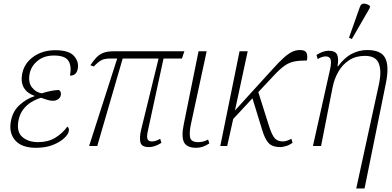

<svg xmlns="http://www.w3.org/2000/svg" viewBox="-20 -826 2218 1086"><path d="M184 10Q103 10 66.5 -31.5Q30 -73 41 -137Q51 -196 90 -231.5Q129 -267 175 -282V-284Q134 -298 115.5 -329Q97 -360 105 -406Q116 -467 168 -504.5Q220 -542 293 -542Q369 -542 398 -510Q427 -478 420 -438Q413 -398 376 -398Q386 -452 367 -482Q348 -512 285 -512Q229 -512 192 -481.5Q155 -451 147 -406Q139 -360 160.5 -332Q182 -304 216 -298Q272 -316 314 -317Q320 -312 323 -305.5Q326 -299 324 -288Q322 -274 309 -265Q296 -256 280 -256Q263 -256 248.5 -261Q234 -266 212 -273Q185 -265 158 -249Q131 -233 111 -206.5Q91 -180 84 -142Q73 -80 106.5 -51Q140 -22 196 -22Q251 -22 292 -46.5Q333 -71 361 -110Q365 -107 368 -101Q371 -95 369 -83Q366 -66 342.5 -44Q319 -22 278.5 -6Q238 10 184 10Z M484 0 643 -495H604Q571 -495 552.5 -485Q534 -475 511 -450L491 -457Q508 -482 524 -499.5Q540 -517 563 -526.5Q586 -536 624 -536H1023L1009 -495H905L816 -84Q809 -52 814.5 -39Q820 -26 839 -26Q852 -26 864 -30.5Q876 -35 886 -41L893 -18Q855 6 823 6Q780 6 774 -21.5Q768 -49 778 -91L877 -495H674L530 0Z M1090 10Q1035 10 1020 -23Q1005 -56 1020 -126L1103 -536H1149L1060 -124Q1050 -78 1055 -50Q1060 -22 1101 -22Q1114 -22 1127.5 -25Q1141 -28 1157 -37L1164 -15Q1128 10 1090 10Z M1226 0 1335 -536H1381L1309 -201L1522 -435Q1558 -475 1584 -498.5Q1610 -522 1631.5 -532.5Q1653 -543 1677 -543Q1707 -543 1714 -526Q1721 -509 1716 -484Q1673 -484 1644 -478Q1615 -472 1590 -454.5Q1565 -437 1532 -402L1441 -305L1502 -112Q1519 -59 1535.5 -42.5Q1552 -26 1579 -26Q1590 -26 1601.5 -29.5Q1613 -33 1628 -41L1635 -18Q1616 -5 1597 0.5Q1578 6 1564 6Q1523 6 1501 -15Q1479 -36 1462 -94L1408 -270L1299 -153L1265 0Z M1995 240 2125 -357Q2139 -427 2122 -468.5Q2105 -510 2044 -510Q1993 -510 1955.5 -486Q1918 -462 1894.5 -421.5Q1871 -381 1861 -331L1796 0H1750L1847 -434Q1856 -475 1849.5 -491Q1843 -507 1823 -507Q1814 -507 1803 -504Q1792 -501 1777 -492L1770 -515Q1787 -526 1804.5 -532.5Q1822 -539 1839 -539Q1876 -539 1886.5 -517.5Q1897 -496 1889 -451H1892Q1929 -501 1970.5 -522Q2012 -543 2057 -543Q2136 -543 2159 -497.5Q2182 -452 2163 -357L2042 240ZM1970 -605 1954 -613 2015 -785Q2022 -807 2040 -805.5Q2058 -804 2073 -792L2071 -780Z"/></svg>

Font: Noto Serif SemiCondensed ExtraLight
Style: Italic
Weight: 200
Width: 4
Italic angle: -12°
Designer: Monotype Design Team
Foundry: Monotype Imaging Inc.
Version: Version 2.013